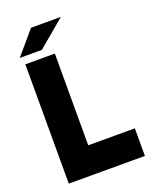

<svg xmlns="http://www.w3.org/2000/svg" viewBox="-146 -868 754 948"><g transform="rotate(-20 230.5 -393.5)"><path d="M448 0H48V-627H203V-145H448ZM293 -787 149 -666H33L136 -787Z"/></g></svg>

Font: Blinker
Style: Regular
Weight: 400
Designer: Juergen Huber
Foundry: supertype
Version: 1.017